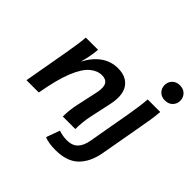

<svg xmlns="http://www.w3.org/2000/svg" viewBox="-230 -938 1345 1345"><g transform="rotate(45 442.0 -266.0)"><path d="M20 0 79 -334Q88 -387 94 -427Q100 -467 103 -505H224Q219 -438 197 -361Q236 -435 291 -474Q346 -513 415 -513Q499 -513 537.5 -457Q576 -401 552 -293L518 -136Q511 -102 507.5 -68Q504 -34 504 0H380Q380 -64 394 -128L429 -289Q441 -346 425.5 -372.5Q410 -399 370 -399Q324 -399 282 -363.5Q240 -328 204.5 -241Q169 -154 142 0ZM693 -334Q702 -387 707.5 -427Q713 -467 716 -505H840Q837 -462 829.5 -416Q822 -370 815 -332L759 -17Q741 86 682 144.5Q623 203 509 203Q476 203 447.5 198.5Q419 194 399 185L436 84Q476 98 517 98Q570 98 598.5 69Q627 40 637 -17ZM806 -585Q770 -585 749 -607Q728 -629 728 -660Q728 -691 749 -713Q770 -735 806 -735Q842 -735 863 -713Q884 -691 884 -660Q884 -629 863 -607Q842 -585 806 -585Z"/></g></svg>

Font: Livvic SemiBold
Style: Italic
Weight: 600
Italic angle: -10°
Designer: Jacques Le Bailly, Baron von Fonthausen
Version: Version 1.001; ttfautohint (v1.8.2)